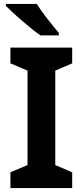

<svg xmlns="http://www.w3.org/2000/svg" viewBox="-20 -956 421 976"><path d="M347 0H33V-80L120 -117V-597L33 -634V-714H347V-634L261 -597V-117L347 -80ZM167 -936H10V-926Q37 -898 92.5 -850Q148 -802 186 -776H279V-789Q255 -817 221.5 -859.5Q188 -902 167 -936Z"/></svg>

Font: Noto Sans UI
Style: Bold
Weight: 700
Designer: Monotype Design Team
Foundry: Monotype Imaging Inc.
Version: Version 1.901